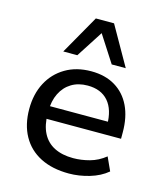

<svg xmlns="http://www.w3.org/2000/svg" viewBox="-114 -843 805 938"><g transform="rotate(15 288.5 -374.0)"><path d="M322 9Q238 9 178 -21.5Q118 -52 86 -109.5Q54 -167 54 -246Q54 -321 84 -378.5Q114 -436 169.5 -469Q225 -502 300 -502Q371 -502 421.5 -471.5Q472 -441 498.5 -385.5Q525 -330 525 -253V-221H128V-285H460L442 -268Q442 -346 405.5 -388Q369 -430 301 -430Q254 -430 219.5 -409Q185 -388 166 -349.5Q147 -311 147 -258V-248Q147 -189 167.5 -149Q188 -109 227.5 -89Q267 -69 323 -69Q364 -69 406 -80.5Q448 -92 484 -121L515 -53Q478 -22 425.5 -6.5Q373 9 322 9ZM142 -560 254 -757H346L458 -560H387L300 -695L213 -560Z"/></g></svg>

Font: Nunito Sans 12pt ExtraLight 9pt Medium
Style: Regular
Weight: 500
Version: Version 3.101;gftools[0.9.27]